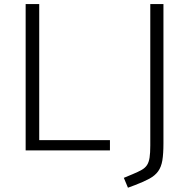

<svg xmlns="http://www.w3.org/2000/svg" viewBox="-20 -730 927 932"><path d="M104.5 0V-710.4H170.4V-49.8H513.7V0ZM601.1 181.2 581.1 133.3 624.5 115.2Q651.4 104 668 94.5Q684.6 85 693.6 71.3Q702.6 57.6 706.1 34.9Q709.5 12.2 709.5 -23.9V-710.4H773.4V-34.2Q773.4 16.6 768.1 48.6Q762.7 80.6 747.8 101.3Q732.9 122.1 705.8 137Q678.7 151.9 635.3 168.5Z"/></svg>

Font: Comme ExtraLight
Style: Regular
Weight: 250
Version: Version 1.000;gftools[0.9.27]